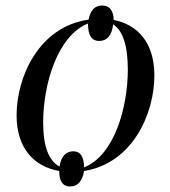

<svg xmlns="http://www.w3.org/2000/svg" viewBox="-20 -613 616 694"><path d="M233 61C262 61 277 42 284 5C460 -23 538 -203 538 -340C538 -461 476 -524 391 -541C390 -577 374 -593 350 -593C321 -593 307 -575 300 -542C122 -517 40 -337 40 -196C40 -78 102 -11 194 5C194 44 208 61 233 61ZM284 -8C283 -49 270 -66 245 -66C221 -66 202 -52 195 -11C158 -31 136 -80 136 -170C136 -309 188 -484 298 -528C298 -484 312 -465 338 -465C366 -465 384 -483 389 -525C424 -502 442 -449 442 -361C442 -226 394 -52 284 -8Z"/></svg>

Font: Noto Serif Display SemiCondensed
Style: Italic
Weight: 400
Width: 4
Italic angle: -12°
Designer: Monotype Design Team
Foundry: Monotype Imaging Inc.
Version: Version 2.009